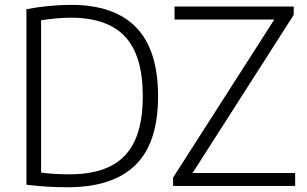

<svg xmlns="http://www.w3.org/2000/svg" viewBox="-20 -767 1268 792"><path d="M89 -5V-729Q132.5 -737.5 180.2 -742.2Q228 -747 272 -747Q451.5 -747 541.8 -653.8Q632 -560.5 632 -370Q632 -177.5 538.5 -86Q445 5.5 257.5 5.5Q175 5.5 89 -5ZM569 -370Q569 -537.5 496 -615.8Q423 -694 272.5 -694Q219 -694 149.5 -683.5V-55Q200 -48 267 -48Q369 -48 435.8 -81.5Q502.5 -115 535.8 -186Q569 -257 569 -370ZM774.5 -53.5H1197.5V0H694V-34.5L1111.5 -686.5H700V-740H1191.5V-705.5Z"/></svg>

Font: Encode Sans Light
Style: Regular
Weight: 300
Designer: Multiple Designers
Foundry: Impallari Type
Version: Version 2.000